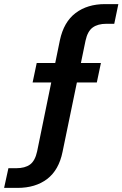

<svg xmlns="http://www.w3.org/2000/svg" viewBox="-77 -749 597 936"><path d="M-57 167 -36 71H2Q45 71 69.5 53Q94 35 104 -11L215 -553Q234 -642 291.5 -685.5Q349 -729 435 -729H500L480 -633H441Q400 -633 375 -615Q350 -597 340 -551L228 -9Q210 80 153 123.5Q96 167 8 167ZM82 -347 102 -442H415L395 -347Z"/></svg>

Font: Mona Sans ExtraLight SemiBold
Style: Italic
Weight: 600
Italic angle: -11.6951°
Version: Version 2.000